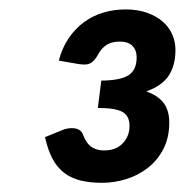

<svg xmlns="http://www.w3.org/2000/svg" viewBox="-20 -844 402 418"><path d="M254 -823.5Q280 -823.5 300.2 -816.2Q320.5 -809 334.2 -797Q348 -785 355 -769Q362 -753 362 -735.5Q362 -701.5 347.2 -679.2Q332.5 -657 298.5 -645Q324 -636 336.2 -619.8Q348.5 -603.5 348.5 -577.5Q348.5 -544 335.5 -519.2Q322.5 -494.5 301.5 -478.2Q280.5 -462 254.5 -454Q228.5 -446 202.5 -446Q175.5 -446 154.8 -451.2Q134 -456.5 119 -468.2Q104 -480 94 -499Q84 -518 78 -545.5L117.5 -561.5Q126.5 -565 136.5 -565Q155 -565 160.5 -551.5Q162.5 -546 165.8 -539.8Q169 -533.5 174.2 -528.2Q179.5 -523 187.5 -519.8Q195.5 -516.5 207 -516.5Q232.5 -516.5 247.2 -532Q262 -547.5 262 -570Q262 -591.5 246.8 -600.2Q231.5 -609 193 -609L200.5 -668.5Q243 -669 260.2 -680.5Q277.5 -692 277.5 -719Q277.5 -735 268.2 -744.2Q259 -753.5 241 -753.5Q222 -753.5 210.5 -745.2Q199 -737 192 -722.5Q185.5 -712.5 179.5 -708Q173.5 -703.5 163.5 -703.5Q161 -703.5 158 -703.8Q155 -704 151.5 -704.5L108 -712Q115.5 -740.5 129.8 -761.2Q144 -782 163.2 -796Q182.5 -810 205.5 -816.8Q228.5 -823.5 254 -823.5Z"/></svg>

Font: Lato TR
Style: Bold Italic
Weight: 700
Italic angle: -12°
Designer: Lukasz Dziedzic
Foundry: tyPoland Lukasz Dziedzic
Version: Version 1.104 2013